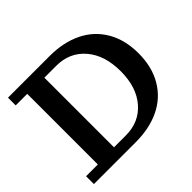

<svg xmlns="http://www.w3.org/2000/svg" viewBox="-158 -878 1075 1075"><g transform="rotate(-45 379.0 -341.0)"><path d="M22 0V-62H115.2V-621.1H23.9V-682.1H354Q462.9 -682.1 544.4 -642.3Q626 -602.5 671.4 -525.1Q716.8 -447.8 716.8 -340.8Q716.8 -233.9 671.4 -156.5Q626 -79.1 544.4 -39.6Q462.9 0 354 0ZM340.8 -617.2H247.1V-65.9H340.8Q446.8 -65.9 511 -140.4Q575.2 -214.8 575.2 -340.8Q575.2 -467.3 511 -542.2Q446.8 -617.2 340.8 -617.2Z"/></g></svg>

Font: Montagu Slab 144pt Medium
Style: Regular
Weight: 500
Designer: Florian Karsten
Foundry: Florian Karsten
Version: Version 1.000